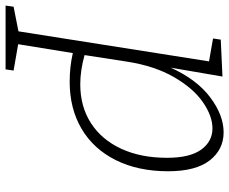

<svg xmlns="http://www.w3.org/2000/svg" viewBox="-132 -486 802 671"><g transform="rotate(90 268.5 -151.0)"><path d="M532 -338Q532 -233 493 -155Q454 -77 383.5 -35.5Q313 6 219 6Q167 6 119 -5L88 186L180 202L176 230H-47L-43 202L43 185L148 -481L68 -495L72 -522L201 -528L170 -347Q211 -438 273.5 -485Q336 -532 396 -532Q456 -532 494 -483.5Q532 -435 532 -338ZM126 -46Q180 -31 228 -31Q306 -31 364 -68.5Q422 -106 453.5 -174.5Q485 -243 485 -334Q485 -414 456.5 -453.5Q428 -493 382 -493Q339 -493 290.5 -459.5Q242 -426 203 -358.5Q164 -291 149 -195Z"/></g></svg>

Font: Bitter Pro Light
Style: Italic
Weight: 300
Italic angle: -9°
Designer: Sol Matas, and Bitter project Authors
Foundry: Sol Matas
Version: Version 1.010